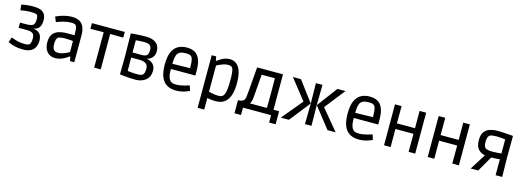

<svg xmlns="http://www.w3.org/2000/svg" viewBox="-1 -1536 7171 2641"><g transform="rotate(15 3584.5 -215.5)"><path d="M257 13Q193 13 144.5 1Q96 -11 69 -23Q42 -35 43 -35L71 -108Q71 -108 96.5 -97.5Q122 -87 166.5 -76.5Q211 -66 266 -66Q301 -66 319.5 -75Q338 -84 345 -107Q352 -130 352 -170Q352 -205 340.5 -224Q329 -243 304.5 -251.5Q280 -260 242 -260H126V-334H206Q260 -334 287.5 -342.5Q315 -351 325.5 -372Q336 -393 336 -431Q336 -457 332 -476Q328 -495 320 -500Q307 -508 285 -511Q263 -514 233 -514Q212 -514 192.5 -513Q173 -512 148.5 -509Q124 -506 87 -499L78 -578Q115 -585 141.5 -589Q168 -593 194 -594.5Q220 -596 251 -596Q307 -596 347 -582Q387 -568 409 -535.5Q431 -503 431 -444Q431 -384 406.5 -348Q382 -312 337 -306V-300Q372 -295 397.5 -278Q423 -261 436 -232Q449 -203 449 -163Q449 -115 431.5 -74.5Q414 -34 372 -10.5Q330 13 257 13Z M717 13Q670 13 634 -8.5Q598 -30 578 -72Q558 -114 558 -173Q558 -244 587 -285Q616 -326 669 -343Q722 -360 793 -360H895Q895 -409 892 -443.5Q889 -478 877 -495Q867 -507 850.5 -511.5Q834 -516 813 -516Q774 -516 736.5 -509Q699 -502 668 -492Q637 -482 618.5 -475Q600 -468 600 -468L571 -540Q571 -540 590 -548.5Q609 -557 641.5 -568Q674 -579 714.5 -587.5Q755 -596 799 -596Q869 -596 910.5 -569.5Q952 -543 970 -495Q988 -447 988 -383V0H928L915 -62H909Q900 -56 881.5 -43.5Q863 -31 838 -18Q813 -5 782 4Q751 13 717 13ZM735 -68Q770 -68 802 -78.5Q834 -89 859 -101.5Q884 -114 895 -121V-277Q884 -279 858 -281.5Q832 -284 791 -284Q702 -284 681 -266Q669 -256 662 -232Q655 -208 655 -174Q655 -118 673.5 -93Q692 -68 735 -68Z M1271 0 1272 -504 1083 -502V-583H1551V-502L1364 -504L1365 0Z M1862 14Q1823 14 1783.5 11.5Q1744 9 1711 6Q1678 3 1658 0Q1638 -3 1638 -3L1641 -272L1636 -585Q1636 -585 1655.5 -587Q1675 -589 1707 -591Q1739 -593 1775.5 -595Q1812 -597 1847 -597Q1905 -597 1949.5 -581Q1994 -565 2019.5 -530.5Q2045 -496 2045 -440Q2045 -397 2029.5 -370Q2014 -343 1992 -328.5Q1970 -314 1949 -308.5Q1928 -303 1918 -302L1938 -348V-259L1920 -306Q1935 -307 1959 -301Q1983 -295 2007 -280Q2031 -265 2047.5 -237.5Q2064 -210 2064 -166Q2064 -102 2034.5 -62.5Q2005 -23 1959 -4.5Q1913 14 1862 14ZM1877 -65Q1914 -65 1934 -76.5Q1954 -88 1961.5 -111Q1969 -134 1969 -169Q1969 -203 1954.5 -224Q1940 -245 1913.5 -255Q1887 -265 1849 -265H1684L1727 -282L1729 -33L1720 -76Q1733 -75 1776 -70Q1819 -65 1877 -65ZM1852 -337Q1910 -336 1931 -357.5Q1952 -379 1952 -433Q1952 -479 1927.5 -498.5Q1903 -518 1845 -518Q1801 -518 1765 -515Q1729 -512 1717 -510L1727 -553V-300L1709 -338Z M2436 14Q2365 14 2311 -15.5Q2257 -45 2227.5 -112.5Q2198 -180 2198 -292Q2198 -410 2229 -476Q2260 -542 2313.5 -569.5Q2367 -597 2434 -597Q2501 -597 2547.5 -571Q2594 -545 2619 -484Q2644 -423 2644 -321V-255H2253L2297 -271Q2294 -210 2300.5 -172.5Q2307 -135 2318 -116Q2329 -97 2337 -89Q2351 -77 2370 -71.5Q2389 -66 2418 -66Q2446 -66 2475 -70.5Q2504 -75 2529 -81.5Q2554 -88 2573.5 -94.5Q2593 -101 2605 -104L2628 -31Q2619 -27 2592 -16Q2565 -5 2525 4.5Q2485 14 2436 14ZM2297 -294 2253 -328 2590 -335 2548 -300Q2548 -368 2544.5 -416Q2541 -464 2525 -489Q2518 -499 2501.5 -508Q2485 -517 2439 -517Q2390 -517 2365.5 -506.5Q2341 -496 2327 -479Q2292 -434 2297 -294Z M2789 166V-583H2852L2864 -524H2870Q2889 -538 2914.5 -554.5Q2940 -571 2973 -583.5Q3006 -596 3045 -596Q3099 -596 3139.5 -565.5Q3180 -535 3202 -470.5Q3224 -406 3224 -302Q3224 -205 3205.5 -143.5Q3187 -82 3156 -47.5Q3125 -13 3086 0.5Q3047 14 3008 14Q2984 14 2959 12Q2934 10 2914 6.5Q2894 3 2883 1V166ZM3023 -68Q3036 -68 3052 -70.5Q3068 -73 3080 -84Q3094 -95 3104 -119Q3114 -143 3120 -190.5Q3126 -238 3126 -316Q3126 -379 3122.5 -415.5Q3119 -452 3113 -470Q3107 -488 3098 -497Q3093 -502 3081 -508Q3069 -514 3044 -514Q3012 -514 2979 -503.5Q2946 -493 2920 -481Q2894 -469 2883 -461V-88Q2901 -83 2941.5 -75.5Q2982 -68 3023 -68Z M3298 107V-79Q3312 -79 3334.5 -82.5Q3357 -86 3372 -98Q3383 -106 3389.5 -120Q3396 -134 3400 -162.5Q3404 -191 3408 -242L3436 -583H3804V-79H3884V107H3791V2H3391V107ZM3496 -177Q3494 -146 3488 -122.5Q3482 -99 3468 -79H3710L3712 -283L3710 -502H3522Z M3929 0 4171 -291V-296L3945 -583H4060L4276 -294L4045 0ZM4273 0 4277 -294 4273 -583H4366L4362 -294L4366 0ZM4594 0 4363 -294 4579 -583H4694L4468 -296V-291L4710 0Z M5040 14Q4969 14 4915 -15.5Q4861 -45 4831.5 -112.5Q4802 -180 4802 -292Q4802 -410 4833 -476Q4864 -542 4917.5 -569.5Q4971 -597 5038 -597Q5105 -597 5151.5 -571Q5198 -545 5223 -484Q5248 -423 5248 -321V-255H4857L4901 -271Q4898 -210 4904.5 -172.5Q4911 -135 4922 -116Q4933 -97 4941 -89Q4955 -77 4974 -71.5Q4993 -66 5022 -66Q5050 -66 5079 -70.5Q5108 -75 5133 -81.5Q5158 -88 5177.5 -94.5Q5197 -101 5209 -104L5232 -31Q5223 -27 5196 -16Q5169 -5 5129 4.5Q5089 14 5040 14ZM4901 -294 4857 -328 5194 -335 5152 -300Q5152 -368 5148.5 -416Q5145 -464 5129 -489Q5122 -499 5105.5 -508Q5089 -517 5043 -517Q4994 -517 4969.5 -506.5Q4945 -496 4931 -479Q4896 -434 4901 -294Z M5399 0V-583H5493L5492 -293L5493 0ZM5749 0 5750 -289 5749 -583H5843V0ZM5418 -257V-337H5822V-257Z M6021 0V-583H6115L6114 -293L6115 0ZM6371 0 6372 -289 6371 -583H6465V0ZM6040 -257V-337H6444V-257Z M6633 0 6775 -225Q6717 -236 6678.5 -277.5Q6640 -319 6640 -408Q6640 -483 6669 -523Q6698 -563 6747 -579.5Q6796 -596 6855 -596Q6877 -596 6904.5 -595Q6932 -594 6960 -592Q6988 -590 7012.5 -588.5Q7037 -587 7055 -585.5Q7073 -584 7079 -583L7077 -279L7082 0H6988V-226Q6966 -223 6934 -221.5Q6902 -220 6866 -219L6740 0ZM6866 -301Q6895 -301 6927 -303.5Q6959 -306 6988 -309V-509Q6965 -512 6933.5 -515.5Q6902 -519 6861 -519Q6830 -519 6806.5 -515.5Q6783 -512 6772 -506Q6755 -497 6745 -474Q6735 -451 6735 -410Q6735 -378 6740 -356.5Q6745 -335 6759 -323Q6772 -311 6800 -306Q6828 -301 6866 -301Z"/></g></svg>

Font: Ruda Medium
Style: Regular
Weight: 500
Version: Version 2.001